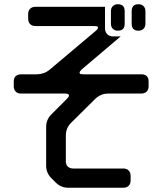

<svg xmlns="http://www.w3.org/2000/svg" viewBox="-20 -783 768 907"><path d="M550 -611H515Q497 -611 486.5 -621.5Q476 -632 476 -650V-751H148Q132 -751 122.5 -742Q113 -733 113 -716V-695Q113 -679 122 -669.5Q131 -660 148 -660H424Q443 -660 443 -654Q443 -645 432 -637L216 -455Q202 -443 186 -437.5Q170 -432 154 -432H80Q64 -432 54.5 -423.5Q45 -415 45 -398V-376Q45 -360 54 -350.5Q63 -341 80 -341H287Q306 -341 306 -332Q306 -326 297 -317L223 -243Q198 -218 198 -184V0Q198 34 223 59L243 79Q268 104 303 104H562Q578 104 587.5 95Q597 86 597 69V48Q597 32 588 22.5Q579 13 562 13H326Q310 13 300.5 4Q291 -5 291 -22V-143Q291 -178 316 -203L431 -317Q457 -341 491 -341H647Q663 -341 672.5 -350Q682 -359 682 -376V-398Q682 -432 647 -432H374Q358 -432 357 -436L356 -440Q355 -444 366 -455ZM634 -638Q649 -638 658 -647Q667 -656 667 -671V-730Q667 -745 658 -754Q649 -763 634 -763Q602 -763 602 -730V-671Q602 -638 634 -638ZM537 -638Q569 -638 569 -671V-730Q569 -763 537 -763Q522 -763 513 -754Q504 -745 504 -730V-671Q504 -656 513 -647Q522 -638 537 -638Z"/></svg>

Font: WD-XL Lubrifont TC
Style: Regular
Weight: 400
Designer: [WD-XL Lubrifont] Copyright 2020-2022 (c) NightFurySL2001, Skr-ZERO; [ZCOOL QingKe HuangYou] Copyright 2018-2022 (c) The
Version: Version 2.001;hotconv 1.1.1;makeotfexe 2.6.0